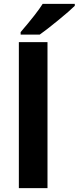

<svg xmlns="http://www.w3.org/2000/svg" viewBox="-20 -979 409 999"><path d="M227.1 0H78.1V-759.8H227.1ZM87.4 -798.8V-812Q171.4 -909.7 202.1 -959H369.1V-948.7Q343.8 -923.3 282.5 -873.3Q221.2 -823.2 186.5 -798.8Z"/></svg>

Font: NotoSans-Bold
Style: Bold
Weight: 700
Designer: Monotype Design team
Foundry: Monotype Imaging Inc.
Version: Version 1.04